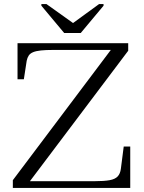

<svg xmlns="http://www.w3.org/2000/svg" viewBox="-20 -922 707 942"><path d="M295 -760H376L488 -894V-902H466L326 -800H351L208 -902H183V-894ZM240 -677Q205 -677 181 -674.5Q157 -672 142.5 -666Q128 -660 121 -649.5Q114 -639 111 -624L97 -533H66V-710H609V-673L111 -12L84 -33H443Q491 -33 518 -38Q545 -43 557.5 -56.5Q570 -70 573 -94L587 -203H619V0H43V-38L535 -692L560 -677Z"/></svg>

Font: Roboto Serif 120pt Expanded Light
Style: Regular
Weight: 300
Width: 7
Designer: Greg Gazdowicz
Foundry: Commercial Type
Version: Version 1.008